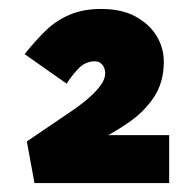

<svg xmlns="http://www.w3.org/2000/svg" viewBox="-20 -827 418 429"><path d="M57 -418 40 -511 146 -583Q166 -597 181.5 -611Q197 -625 206 -638Q215 -651 215 -663Q215 -675 208.5 -682.5Q202 -690 192 -690Q170 -690 154 -672.5Q138 -655 129 -640L35 -706Q58 -735 81.5 -758Q105 -781 135.5 -794Q166 -807 206 -807Q252 -807 283 -790Q314 -773 330 -746.5Q346 -720 346 -689Q346 -643 324 -610Q302 -577 267 -553Q232 -529 194 -510L150 -488V-525H358V-418Z"/></svg>

Font: Lexend Tera Black
Style: Regular
Weight: 900
Version: Version 1.007